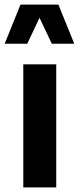

<svg xmlns="http://www.w3.org/2000/svg" viewBox="-30 -811 341 831"><path d="M291.5 -621.6H194.3L141.1 -733.9L87.9 -621.6H-9.8L58.6 -791H222.7ZM70.8 -532.7H213.4V0H70.8Z"/></svg>

Font: Estedad-FD Bold
Style: Regular
Weight: 700
Designer: Amin Abedi
Version: Version 7.3